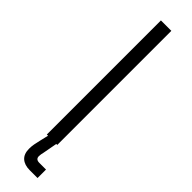

<svg xmlns="http://www.w3.org/2000/svg" viewBox="-298 -685 833 833"><g transform="rotate(45 118.0 -269.0)"><path d="M86 0V-700H150V0ZM143 162Q111 162 93 146Q75 130 75 98Q75 84 77.5 70Q80 56 84 40L96 -11H146L132 65Q130 74 129 79Q128 84 128 91Q128 110 150 110H191V162Z"/></g></svg>

Font: Space Grotesk Light
Style: Regular
Weight: 300
Designer: Florian Karsten
Foundry: Florian Karsten
Version: Version 2.000